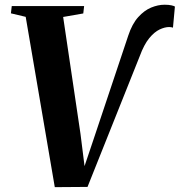

<svg xmlns="http://www.w3.org/2000/svg" viewBox="-20 -768 742 792"><path d="M206 4 86 -698.5 25 -713 28.5 -743H327L323.5 -712.5L240.5 -698L312 -216L334 -41L311.5 -31.5L365.5 -192L509 -621Q525 -669.5 550 -697.2Q575 -725 603.5 -736.8Q632 -748.5 658.5 -748.5Q676 -748.5 687 -746Q698 -743.5 701.5 -741L693.5 -654Q689.5 -655 686.2 -655.8Q683 -656.5 678 -656.5Q659.5 -656.5 638 -646.2Q616.5 -636 595.2 -610Q574 -584 556.5 -536.5L341 3Z"/></svg>

Font: Merriweather 96pt
Style: Bold Italic
Weight: 700
Italic angle: -7.8°
Version: Version 2.101